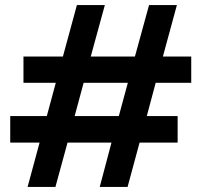

<svg xmlns="http://www.w3.org/2000/svg" viewBox="-20 -719 786 751"><path d="M87.9 12.2 134.8 -161.1H20V-265.1H163.1L198.2 -395H71.8V-498H226.1L280.8 -699.2H390.1L335 -498H507.8L563 -699.2H671.9L617.2 -498H728V-395H588.9L554.2 -265.1H674.8V-161.1H525.9L479 12.2H370.1L416 -161.1H244.1L196.8 12.2ZM272 -265.1H444.8L480 -395H307.1Z"/></svg>

Font: Archivo Expanded
Style: Bold
Weight: 700
Width: 7
Designer: Hector Gatti
Foundry: Omnibus-Type
Version: Version 2.001